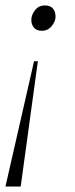

<svg xmlns="http://www.w3.org/2000/svg" viewBox="-42 -480 276 705"><path d="M112 -367Q92 -367 82.5 -378.5Q73 -390 73 -407Q73 -425 86.5 -442.5Q100 -460 123 -460Q143 -460 152.5 -448.5Q162 -437 162 -419Q162 -402 148 -384.5Q134 -367 112 -367ZM-22 205 83 -255H97L34 205Z"/></svg>

Font: Spectral ExtraLight
Style: Italic
Weight: 275
Italic angle: -10°
Designer: Jean-Baptiste Levee
Foundry: Production Type
Version: Version 2.001